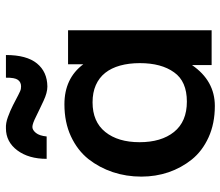

<svg xmlns="http://www.w3.org/2000/svg" viewBox="-70 -688 769 670"><g transform="rotate(-90 315.0 -353.5)"><path d="M347.2 -573.2Q326.2 -573.2 297.9 -586.4Q283.7 -593.3 270 -599.6Q256.3 -606 243.7 -612.3Q217.8 -625.5 206.5 -625.5Q195.8 -625.5 185.8 -613.3Q175.8 -601.1 173.3 -575.7H95.2Q95.2 -638.2 124.5 -677.7Q154.3 -717.8 201.7 -717.8Q219.7 -718.8 241.2 -710.9Q262.7 -703.1 282.5 -693.1Q302.2 -683.1 318.1 -674.6Q334 -666 340.8 -665.5Q342.3 -665.5 344.7 -665.3Q347.2 -665 348.1 -665Q362.8 -665 370.8 -676Q378.9 -687 378.4 -717.8H457.5Q457.5 -645.5 428.2 -609.6Q398.9 -573.7 347.7 -573.2ZM294.9 -86.4Q365.7 -86.4 397 -130.9Q429.2 -175.3 429.2 -250.5Q429.2 -288.6 420.7 -319.3Q412.1 -350.1 395.3 -371.3Q378.4 -392.6 352.5 -404.1Q326.7 -415.5 292.5 -415.5Q224.6 -415.5 189 -371.1Q153.3 -326.7 153.3 -251.5Q153.3 -175.8 189 -131.3Q225.1 -86.4 294.9 -86.4ZM279.8 11.2Q218.3 11.2 170.2 -10.7Q122.1 -32.7 92.8 -69.3Q63.5 -106 48.3 -150.6Q33.2 -195.3 33.2 -245.1Q33.2 -297.9 48.8 -344.7Q64.5 -391.6 94.2 -429.7Q125 -468.3 173.8 -491Q222.7 -513.7 285.6 -513.7Q376 -513.7 425.3 -447.8V-501H543.9V0H422.4V-68.4Q367.7 11.2 279.8 11.2Z"/></g></svg>

Font: Ride
Style: Bold
Weight: 700
Version: Version 3.000